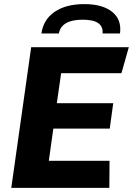

<svg xmlns="http://www.w3.org/2000/svg" viewBox="-20 -916 648 936"><path d="M35 0 132 -686H608L572 -559H278L257 -413H532L515 -289H240L218 -132H514L513 0ZM182 -753Q191 -820 246 -858Q301 -896 391 -896Q480 -896 527 -858Q574 -820 565 -753H480Q483 -786 459 -803Q435 -820 383 -820Q331 -820 302 -803Q273 -786 267 -753Z"/></svg>

Font: Chivo Mono
Style: Bold Italic
Weight: 700
Italic angle: -8.05°
Monospace: yes
Version: Version 1.008